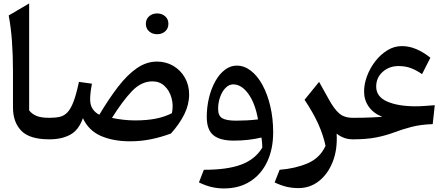

<svg xmlns="http://www.w3.org/2000/svg" viewBox="-20 -791 2544 1090"><path d="M145.5 -771.5V-164.6Q159.7 -145 186 -133.5Q212.4 -122.1 260.3 -122.1H260.7V0H260.3Q147.9 0 100.8 -48.8Q53.7 -97.7 53.7 -180.7V-384.8Q53.7 -476.6 47.9 -557.1Q42 -637.7 29.3 -703.1Z M871.1 -441.4Q922.4 -441.4 963.9 -417Q1005.4 -392.6 1029.5 -350.3Q1053.7 -308.1 1053.7 -254.4Q1053.7 -198.2 1026.9 -143.3Q1000 -88.4 950.7 -33.2Q894.5 -12.2 837.2 -0.5Q779.8 11.2 717.8 11.2Q623.5 11.2 553.5 -19Q483.4 -49.3 450.7 -120.1Q426.8 -52.2 378.4 -26.1Q330.1 0 260.7 0Q243.2 0 243.2 -34.2V-87.9Q243.2 -122.1 260.7 -122.1Q294.4 -122.1 319.1 -127.7Q343.8 -133.3 362.8 -153.1Q381.8 -172.9 397.5 -214.1Q413.1 -255.4 428.2 -326.2L502 -315.9Q491.7 -261.7 491.7 -227.1Q491.7 -194.3 505.9 -172.9Q520 -151.4 543.9 -139.6Q598.6 -231.4 650.9 -299.1Q703.1 -366.7 757.3 -404.1Q811.5 -441.4 871.1 -441.4ZM845.7 -329.1Q782.2 -329.1 729.2 -273.7Q676.3 -218.3 615.7 -121.6Q645.5 -115.2 679.9 -111.3Q714.4 -107.4 745.6 -107.4Q814 -107.4 864.3 -117.4Q914.6 -127.4 956.1 -148.4Q965.3 -194.3 953.6 -235.6Q941.9 -276.9 914.1 -303Q886.2 -329.1 845.7 -329.1ZM808.1 -655.8Q808.1 -682.6 826.7 -698.7Q845.2 -714.8 872.1 -714.8Q898.9 -714.8 917.5 -698.7Q936 -682.6 936 -655.8Q936 -628.9 917.5 -612.8Q898.9 -596.7 872.1 -596.7Q845.2 -596.7 826.7 -612.8Q808.1 -628.9 808.1 -655.8Z M1251 278.8Q1215.8 278.8 1181.9 271Q1147.9 263.2 1109.4 244.6L1137.2 172.9Q1271.5 172.9 1350.3 143.1Q1429.2 113.3 1469.2 46.9Q1468.8 31.2 1467.8 18.3Q1466.8 5.4 1464.4 -10.3Q1391.1 7.3 1306.6 7.3Q1228.5 7.3 1191.2 -23.7Q1153.8 -54.7 1153.8 -127Q1153.8 -183.6 1166.5 -235.8Q1179.2 -288.1 1202.1 -329.3Q1225.1 -370.6 1256.3 -394.5Q1287.6 -418.5 1324.2 -418.5Q1366.7 -418.5 1404.3 -389.4Q1441.9 -360.4 1470.2 -308.3Q1498.5 -256.3 1514.6 -187.5Q1530.8 -118.7 1530.8 -39.1Q1530.8 53.7 1497.6 125.5Q1464.4 197.3 1401.6 238Q1338.9 278.8 1251 278.8ZM1444.8 -113.3Q1428.2 -206.1 1389.4 -259Q1350.6 -312 1303.7 -312Q1280.3 -312 1260.7 -292.2Q1241.2 -272.5 1229.7 -240.5Q1218.3 -208.5 1218.3 -172.4Q1218.3 -133.3 1242.2 -119.6Q1266.1 -106 1320.3 -106Q1349.1 -106 1382.1 -107.7Q1415 -109.4 1444.8 -113.3Z M1791.5 -326.2 1845.7 -229Q1876 -173.3 1905 -147.7Q1934.1 -122.1 1984.4 -122.1H1984.9V0H1984.4Q1955.6 0 1933.1 -8.5Q1910.6 -17.1 1891.1 -32.2Q1896.5 57.6 1868.9 127.4Q1841.3 197.3 1790.5 237.1Q1739.7 276.9 1673.8 276.9Q1641.1 276.9 1608.9 269.8Q1576.7 262.7 1539.1 244.6L1567.4 172.9Q1656.2 166 1726.3 136.2Q1796.4 106.4 1828.1 37.1Q1815.4 -23.4 1787.4 -86.2Q1759.3 -148.9 1709 -224.6Z M2260.7 -529.3Q2304.2 -529.3 2344.5 -511.7Q2384.8 -494.1 2423.3 -463.4L2376 -370.1Q2343.8 -392.6 2312.7 -404.3Q2281.7 -416 2242.2 -416Q2189.9 -416 2152.8 -383.3Q2115.7 -350.6 2115.7 -299.3Q2115.7 -242.2 2177.5 -214.8Q2239.3 -187.5 2340.8 -187.5Q2362.8 -187.5 2390.1 -189.5Q2417.5 -191.4 2448.2 -193.8L2436.5 -86.4Q2367.2 -84 2315.2 -70.3Q2263.2 -56.6 2218.3 -39.6Q2169.9 -21.5 2115 -10.7Q2060.1 0 1984.9 0Q1967.3 0 1967.3 -34.2V-87.9Q1967.3 -122.1 1984.9 -122.1Q2010.7 -122.1 2041.3 -122.8Q2071.8 -123.5 2100.8 -124.8Q2129.9 -126 2149.9 -127.9Q2099.6 -147.9 2073.2 -185.8Q2046.9 -223.6 2046.9 -271Q2046.9 -314.5 2064 -359.9Q2081.1 -405.3 2110.8 -443.6Q2140.6 -481.9 2179.2 -505.6Q2217.8 -529.3 2260.7 -529.3Z"/></svg>

Font: Pinar DS4-Medium
Style: Regular
Weight: 500
Designer: Amin Abedi
Version: Version 2.000